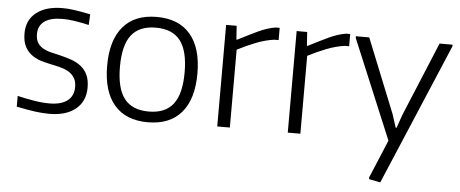

<svg xmlns="http://www.w3.org/2000/svg" viewBox="-51 -675 2436 1017"><g transform="rotate(5 1167.0 -166.5)"><path d="M221 11Q187 11 148.5 6Q110 1 47 -12V-69Q94 -58 136.5 -51Q179 -44 217 -44Q280 -44 313 -69.5Q346 -95 346 -143Q346 -168 337 -185.5Q328 -203 312.5 -215Q297 -227 275 -234.5Q253 -242 228 -247Q198 -253 167 -261Q136 -269 111 -285Q86 -301 70 -329Q54 -357 54 -403Q54 -473 104.5 -513Q155 -553 244 -553Q259 -553 273.5 -552Q288 -551 305 -548.5Q322 -546 342.5 -542.5Q363 -539 392 -533L389 -476Q340 -487 308 -491.5Q276 -496 248 -496Q185 -496 152.5 -472.5Q120 -449 120 -404Q120 -377 130 -360Q140 -343 158 -332Q176 -321 199.5 -315Q223 -309 250 -303Q284 -295 313.5 -284.5Q343 -274 365 -256.5Q387 -239 399.5 -212Q412 -185 412 -145Q412 -72 361.5 -30.5Q311 11 221 11Z M745 10Q628 10 566.5 -62Q505 -134 505 -270Q505 -406 566.5 -478Q628 -550 745 -550Q862 -550 923.5 -478Q985 -406 985 -270Q985 -134 923.5 -62Q862 10 745 10ZM745 -47Q833 -47 875 -101Q917 -155 917 -270Q917 -385 875 -439Q833 -493 745 -493Q657 -493 615 -439Q573 -385 573 -270Q573 -156 615 -101.5Q657 -47 745 -47Z M1114 -540H1170L1175 -467H1179Q1239 -498 1286 -520Q1333 -542 1376 -549H1398V-484H1375Q1329 -478 1279 -458.5Q1229 -439 1181 -414V0H1114Z M1489 -540H1545L1550 -467H1554Q1614 -498 1661 -520Q1708 -542 1751 -549H1773V-484H1750Q1704 -478 1654 -458.5Q1604 -439 1556 -414V0H1489Z M1940 208 1939 199 2024 -4 1804 -531V-540H1875L2034 -145L2056 -76H2061L2085 -145L2249 -540H2318V-531L2000 220Z"/></g></svg>

Font: Encode Sans Normal
Style: Light
Weight: 300
Designer: Pablo Impallari, Andres Torresi
Foundry: Pablo Impallari, Andres Torresi
Version: Version 1.000; ttfautohint (v1.00) -l 8 -r 50 -G 200 -x 14 -